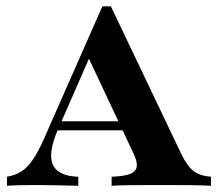

<svg xmlns="http://www.w3.org/2000/svg" viewBox="-20 -597 705 617"><path d="M2.4 0V-29Q29.8 -33.9 49.2 -46.4Q68.5 -58.9 85.5 -83.9Q102.4 -108.9 120.2 -148.4L308.9 -576.6H336.3L562.9 -101.6Q581.5 -62.9 602.4 -47.2Q623.4 -31.5 658.1 -29V0Q631.5 -1.6 591.5 -2Q551.6 -2.4 500 -2.4Q441.9 -2.4 401.2 -2Q360.5 -1.6 338.7 0V-29Q378.2 -30.6 397.6 -37.9Q416.9 -45.2 419.4 -61.3Q421.8 -77.4 408.9 -104L257.3 -426.6L277.4 -434.7L166.9 -182.3Q145.2 -133.1 144.4 -99.6Q143.5 -66.1 164.9 -48.4Q186.3 -30.6 231.5 -29V0Q200.8 -0.8 178.2 -1.2Q155.6 -1.6 136.7 -2Q117.7 -2.4 97.6 -2.4Q71 -2.4 48 -2Q25 -1.6 2.4 0ZM148.4 -178.2 161.3 -207.3H408.1L421.8 -178.2Z"/></svg>

Font: Playfair 5pt SemiExpanded Light ExtraBold
Style: Regular
Weight: 800
Version: Version 2.001;gftools[0.9.30]